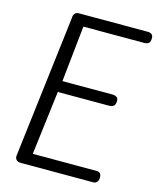

<svg xmlns="http://www.w3.org/2000/svg" viewBox="-126 -947 850 1035"><g transform="rotate(15 299.5 -430.0)"><path d="M91 0Q73 0 65 -9Q57 -18 58 -31L154 -826Q154 -842 162 -851Q170 -860 182 -860H568Q582 -860 590.5 -853.5Q599 -847 599 -833Q599 -813 591 -805Q583 -797 562 -797H226L193 -484H470Q486 -484 495.5 -478Q505 -472 505 -458Q505 -438 496.5 -429.5Q488 -421 467 -421H184L140 -64H497Q523 -64 523 -34Q523 -18 515 -9Q507 0 495 0Z"/></g></svg>

Font: Kite One
Style: Regular
Weight: 400
Designer: Eduardo Rodriguez Tunni
Foundry: Eduardo Rodriguez Tunni
Version: Version 1.002; ttfautohint (v1.8.4.7-5d5b);gftools[0.9.23]